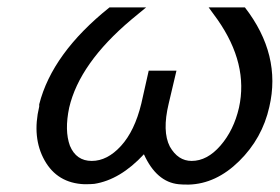

<svg xmlns="http://www.w3.org/2000/svg" viewBox="-20 -490 756 519"><path d="M86 -202V-208Q121 -346 276 -470H375L335 -437Q195 -319 167 -199Q154 -137 169 -96Q186 -55 228 -55Q270 -55 307 -95.5Q344 -136 362 -210L382 -299H457L436 -210Q418 -135 439 -94Q461 -55 498 -55Q540 -55 576 -96.5Q612 -138 626 -199Q652 -317 568 -437L544 -470H642Q741 -342 708 -201Q689 -116 626.5 -54.5Q564 7 490 9Q472 9 463 8Q403 2 369 -73Q305 -4 235 7Q226 8 208 8Q135 5 100.5 -56.5Q66 -118 86 -202Z"/></svg>

Font: Coval
Style: Light Italic
Weight: 300
Foundry: Context Ltd
Version: Version 001.000